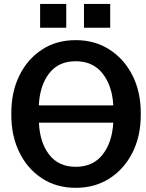

<svg xmlns="http://www.w3.org/2000/svg" viewBox="-20 -920 724 951"><path d="M355 10.3Q259.8 10.3 188 -36.6Q116.2 -83.5 76.2 -164.8Q36.1 -246.1 36.1 -350.1V-360.8Q36.1 -464.4 75.9 -545.7Q115.7 -627 187.5 -674.1Q259.3 -721.2 354.5 -721.2Q450.2 -721.2 522.9 -674.1Q595.7 -627 636.5 -545.7Q677.2 -464.4 677.2 -360.8V-350.1Q677.2 -246.1 636.5 -164.8Q595.7 -83.5 523.2 -36.6Q450.7 10.3 355 10.3ZM173.3 -397.9H540L541 -400.4Q535.2 -497.1 487.3 -556.9Q439.5 -616.7 354.5 -616.7Q270 -616.7 223.9 -557.1Q177.7 -497.6 172.4 -400.4ZM355 -93.8Q439.9 -93.8 487.3 -153.1Q534.7 -212.4 541 -310.1L540 -312.5H173.8L172.9 -310.1Q177.7 -212.4 224.4 -153.1Q271 -93.8 355 -93.8ZM396 -782.7V-900.4H525.9V-782.7ZM178.7 -782.7V-900.4H308.1V-782.7Z"/></svg>

Font: Roboto Slab SemiBold
Style: Regular
Weight: 600
Designer: Google
Version: Version 2.001; ttfautohint (v1.8.3)